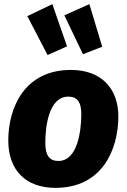

<svg xmlns="http://www.w3.org/2000/svg" viewBox="-20 -889 613 928"><path d="M233 -869 112 -811 210 -623 304 -665ZM412 -869 291 -815 381 -627 474 -663ZM248 19C477 19 551 -170 552 -323C553 -463 468 -551 323 -551C95 -551 20 -364 20 -210C20 -67 104 19 248 19ZM262 -111C219 -111 199 -137 199 -200C199 -275 215 -422 310 -422C353 -422 374 -396 373 -333C372 -258 356 -111 262 -111Z"/></svg>

Font: Fira Sans ExtraBold
Style: Italic
Weight: 800
Italic angle: -8°
Designer: bBox Type GmbH & Carrois Corporate GbR & Edenspiekermann AG
Foundry: bBox Type GmbH & Carrois Corporate GbR & Edenspiekermann AG
Version: Version 4.301;PS 004.301;hotconv 1.0.88;makeotf.lib2.5.64775